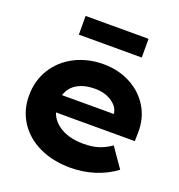

<svg xmlns="http://www.w3.org/2000/svg" viewBox="-135 -853 908 975"><g transform="rotate(20 319.0 -365.5)"><path d="M30 -263Q30 -345 70 -408.5Q110 -472 179 -507Q248 -542 332 -542Q413 -542 478.5 -507.5Q544 -473 580.5 -412Q617 -351 615 -274L614 -229H188Q204 -182 252.5 -154.5Q301 -127 373 -127Q421 -127 455.5 -138.5Q490 -150 521 -172L594 -67Q543 -29 481 -9.5Q419 10 352 10Q256 10 183 -25Q110 -60 70 -122Q30 -184 30 -263ZM467 -322Q463 -360 425 -385Q387 -410 334 -410Q277 -410 238.5 -387.5Q200 -365 187 -322ZM162 -741H502V-640H162Z"/></g></svg>

Font: Lexend Exa HM Xlight
Style: Bold
Weight: 700
Designer: Bonnie Shaver-Troup, Thomas Jockin, Octavio Pardo
Foundry: Lexend
Version: Version 1.091